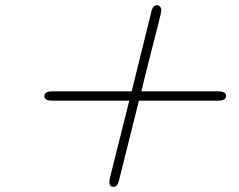

<svg xmlns="http://www.w3.org/2000/svg" viewBox="-20 -622 925 744"><path d="M184.1 -268.1H490.2L564 -565.9Q564 -567.9 564.9 -572Q565.9 -576.2 566.9 -578.1Q567.9 -580.1 568.8 -584Q569.8 -587.9 570.8 -589.8Q571.8 -591.8 574 -594.5Q576.2 -597.2 578.1 -598.6Q580.1 -600.1 582.5 -601.1Q585 -602.1 587.9 -602.1Q595.7 -602.1 600.8 -595.5Q606 -588.9 605 -580.1Q605 -574.2 589.6 -514.2Q574.2 -454.1 554.7 -377.4Q535.2 -300.8 527.8 -268.1H824.2Q856.4 -268.1 856.2 -250Q856 -231.9 825.2 -231.9H518.1Q512.2 -206.1 508.8 -193.8L443.8 65.9Q443.8 67.9 442.9 72Q441.9 76.2 440.9 78.1Q439.9 80.1 439 84Q438 87.9 437 89.8Q436 91.8 434.1 94.5Q432.1 97.2 430.2 98.6Q428.2 100.1 425.5 101.1Q422.9 102.1 419.9 102.1Q403.8 102.1 403.8 83Q403.8 74.2 408.2 58.1L481 -231.9H182.1Q151.9 -231.9 151.9 -250Q151.9 -268.1 184.1 -268.1Z"/></svg>

Font: CMU Serif
Style: BoldItalic
Weight: 700
Italic angle: -14.04°
Version: Version 0.7.0